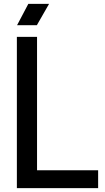

<svg xmlns="http://www.w3.org/2000/svg" viewBox="-20 -970 541 990"><path d="M233 -950 170 -840H68L126 -950ZM67 0V-780H171V-92H486V0Z"/></svg>

Font: Coupeur_Texte
Style: Regular
Weight: 400
Designer: Léa Rolland
Version: Version 1.000;PS 001.000;hotconv 1.0.88;makeotf.lib2.5.64775